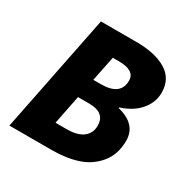

<svg xmlns="http://www.w3.org/2000/svg" viewBox="-150 -784 899 918"><g transform="rotate(30 300.0 -325.0)"><path d="M20 0 150 -650H346Q450 -650 511 -613Q572 -576 572 -500Q572 -446 535 -402.5Q498 -359 432 -338L430 -334Q540 -307 540 -216Q540 -141 499 -91Q458 -41 396 -20.5Q334 0 254 0ZM258 -390H300Q408 -390 408 -472Q408 -528 320 -528H286ZM204 -122H266Q325 -122 355.5 -145.5Q386 -169 386 -210Q386 -282 298 -282H236Z"/></g></svg>

Font: TypoPRO Source Code Pro
Style: Italic
Weight: 900
Italic angle: -11°
Monospace: yes
Designer: Paul D. Hunt, Teo Tuominen
Foundry: Adobe Systems Incorporated
Version: Version 1.030;PS 1.0;hotconv 1.0.84;makeotf.lib2.5.63406